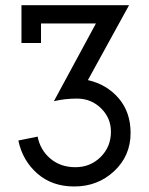

<svg xmlns="http://www.w3.org/2000/svg" viewBox="-20 -690 559 720"><path d="M262.7 -63Q318.8 -63 357.4 -101.3Q396 -139.6 396 -196.3Q396 -247.6 358.9 -283.9Q321.8 -320.3 269 -320.3Q223.1 -320.3 182.1 -310.5L339.8 -602.1H133.8V-528.8H60.5V-670.4H463.9L309.6 -389.6Q380.4 -373.5 425 -321.5Q469.7 -269.5 469.7 -191.4Q469.7 -106 408.2 -48.3Q346.7 9.3 258.3 9.3Q175.3 9.3 119.9 -39.3Q64.5 -87.9 48.8 -163.1L121.1 -177.7Q130.9 -127.4 168.9 -95.2Q207 -63 262.7 -63Z"/></svg>

Font: Eligible
Style: Regular
Weight: 500
Version: Version 1.1